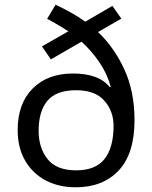

<svg xmlns="http://www.w3.org/2000/svg" viewBox="-20 -785 645 815"><path d="M216 -765Q248 -750 280.5 -732Q313 -714 342 -693L457 -760L495 -706L396 -649Q464 -585 507.5 -491Q551 -397 551 -275Q551 -133 484 -61.5Q417 10 301 10Q229 10 173.5 -19.5Q118 -49 86.5 -103.5Q55 -158 55 -233Q55 -345 118.5 -409Q182 -473 290 -473Q343 -473 382.5 -459Q422 -445 446 -415L450 -417Q434 -474 401 -522Q368 -570 326 -608L196 -533L158 -588L270 -652Q249 -666 226 -679.5Q203 -693 180 -705ZM303 -402Q219 -402 181.5 -357.5Q144 -313 144 -230Q144 -157 182 -109.5Q220 -62 303 -62Q386 -62 424 -110.5Q462 -159 462 -251Q462 -313 423 -357.5Q384 -402 303 -402Z"/></svg>

Font: Noto Sans Elymaic
Style: Regular
Weight: 400
Designer: Morgane Pierson
Foundry: Google LLC
Version: Version 1.002; ttfautohint (v1.8.4.7-5d5b)